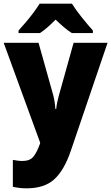

<svg xmlns="http://www.w3.org/2000/svg" viewBox="-20 -786 606 1046"><path d="M0 -553H190L271 -264Q275 -248 278 -228Q281 -208 282 -192H286Q288 -211 291.5 -228Q295 -245 300 -263L381 -553H566L366 35Q330 141 276 190.5Q222 240 125 240Q102 240 83.5 237.5Q65 235 50 232V85Q61 87 74.5 89Q88 91 102 91Q143 91 162 67.5Q181 44 197 -1L199 -8ZM372 -766Q393 -732 425.5 -691.5Q458 -651 486 -620V-606H371Q349 -620 328 -638Q307 -656 283 -679Q259 -655 239 -637.5Q219 -620 198 -606H81V-620Q98 -638 120 -664Q142 -690 162.5 -717.5Q183 -745 196 -766Z"/></svg>

Font: Noto Sans Gujarati SemiCondensed Black
Style: Regular
Weight: 900
Width: 4
Designer: Jelle Bosma - Monotype Design Team, Universal Thirst
Foundry: Monotype Imaging Inc.
Version: Version 2.106; ttfautohint (v1.8.4.7-5d5b)